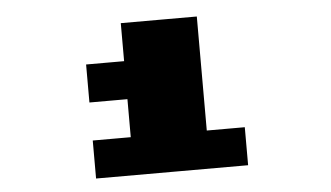

<svg xmlns="http://www.w3.org/2000/svg" viewBox="-42 -1064 1083 629"><g transform="rotate(-5 500.0 -750.0)"><path d="M375 -937.5V-1000H500H625V-812.5V-625H687.5H750V-562.5V-500H500H250V-562.5V-625H312.5H375V-687.5V-750H312.5H250V-812.5V-875H312.5H375Z"/></g></svg>

Font: Press Start 2P
Style: Regular
Weight: 500
Monospace: yes
Version: Version 2.14